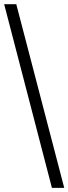

<svg xmlns="http://www.w3.org/2000/svg" viewBox="-20 -780 328 921"><path d="M288.1 121.1H229L0 -759.8H58.1Z"/></svg>

Font: Sitara
Style: Regular
Weight: 400
Designer: Neelakash Kshetrimayum
Foundry: Neelakash Kshetrimayum
Version: Version 1.000;PS Version 1.000;PS 1.0;hotconv 1.;hotconv 1.0